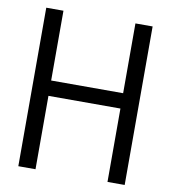

<svg xmlns="http://www.w3.org/2000/svg" viewBox="-80 -780 746 848"><g transform="rotate(10 292.5 -355.5)"><path d="M59.1 -710.9V0H136.2V-329.1H459V0H536.1V-710.9H459V-397.9H136.2V-710.9Z"/></g></svg>

Font: Tuffy
Style: Regular
Weight: 500
Designer: Thatcher Ulrich, Karoly Barta and Michael Everson
Version: Version 001.270